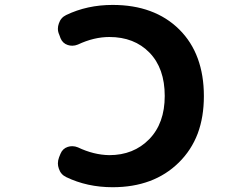

<svg xmlns="http://www.w3.org/2000/svg" viewBox="-20 -785 1040 795"><path d="M446.3 -9.8Q340.8 -9.8 253.9 -51.8Q231.4 -62.5 223.6 -86.9Q219.7 -97.7 219.7 -108.4Q219.7 -121.1 224.6 -133.8L230.5 -148.4Q239.3 -169.9 260.7 -176.8Q269.5 -179.7 279.3 -179.7Q291 -179.7 302.7 -174.8Q368.2 -143.6 432.6 -142.6Q533.2 -142.6 597.7 -208.5Q662.1 -274.4 662.1 -387.7Q662.1 -502 599.1 -566.9Q536.1 -631.8 432.6 -631.8Q369.1 -631.8 302.7 -600.6Q291 -595.7 279.3 -595.7Q269.5 -595.7 260.7 -598.6Q239.3 -605.5 230.5 -627L225.6 -640.6Q219.7 -653.3 219.7 -666Q219.7 -676.8 223.6 -687.5Q231.4 -711.9 253.9 -722.7Q340.8 -764.6 446.3 -764.6Q533.2 -764.6 601.6 -739.3Q670.9 -713.9 722.2 -663.1Q773.4 -612.3 798.8 -543Q824.2 -473.6 824.2 -387.2Q824.2 -300.8 798.8 -232.4Q772.5 -163.1 720.2 -111.8Q668 -60.5 599.6 -35.2Q531.2 -9.8 446.3 -9.8Z"/></svg>

Font: Rounded Mgen+ 2m bold
Style: Bold
Weight: 700
Designer: [Source Han Sans]
Ryoko NISHIZUKA  (kana & ideographs); Paul D. Hunt (Latin, Greek & Cyrillic); Wenlong ZHANG  (bopomofo
Version: Version 1.059.20150602